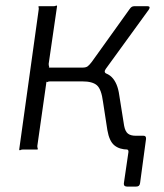

<svg xmlns="http://www.w3.org/2000/svg" viewBox="-20 -553 608 710"><path d="M450 137Q437 137 438 125L455 9Q456 0 447 -1L466 -51H511Q521 -51 520 -39L498 124Q497 131 493.5 134Q490 137 483 137ZM51 0 123 -517Q124 -523 122.5 -526.5Q121 -530 125 -530H177Q184 -530 187 -532Q190 -534 191 -530L160 -317Q160 -311 161.5 -307Q163 -303 159 -303H306L319 -290Q371 -290 393 -268Q415 -246 421 -201L439 -88Q443 -67 453 -59Q463 -51 482 -51Q491 -51 489 -43L484 -8Q484 -4 481.5 -2Q479 0 474 0H453Q422 0 403 -15.5Q384 -31 377 -72L361 -176Q355 -223 338.5 -237.5Q322 -252 285 -252H165Q159 -252 156 -250Q153 -248 152 -252L118 -13Q118 -8 119.5 -4Q121 0 117 0H64Q59 0 55.5 2Q52 4 51 0ZM285 -278V-303Q298 -303 304.5 -308Q311 -313 320 -325L459 -519Q463 -525 467 -527.5Q471 -530 476 -530H526Q532 -530 533 -526.5Q534 -523 530 -517L371 -298Q362 -285 375 -280Z"/></svg>

Font: Libre Franklin Light
Style: Italic
Weight: 300
Italic angle: -8°
Designer: Pablo Impallari, Rodrigo Fuenzalida, Nhung Nguyen
Foundry: Impallari Type
Version: Version 3.000